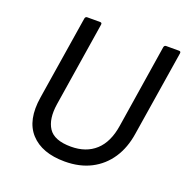

<svg xmlns="http://www.w3.org/2000/svg" viewBox="-121 -768 872 894"><g transform="rotate(20 315.5 -321.5)"><path d="M292 12Q179 12 122.5 -50Q66 -112 85 -230L151 -645Q153 -655 162 -655H226Q236 -655 234 -644L168 -227Q156 -150 184.5 -106.5Q213 -63 296 -63Q371 -63 417.5 -105.5Q464 -148 477 -232L542 -645Q544 -655 553 -655H617Q627 -655 625 -644L558 -223Q547 -150 512 -97.5Q477 -45 421.5 -16.5Q366 12 292 12Z"/></g></svg>

Font: Sofia Sans Hairline
Style: Italic
Weight: 1
Italic angle: -9°
Designer: Botio Nikoltchev, Ani Petrova
Foundry: lettersoup
Version: Version 4.102